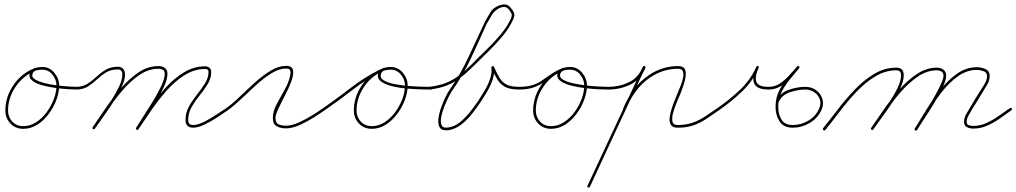

<svg xmlns="http://www.w3.org/2000/svg" viewBox="-20 -566 4553 860"><path d="M122 -255Q127 -257 130 -252Q132 -247 127 -244Q78 -221 47 -173Q16 -125 16 -71Q16 -42 35 -21.5Q54 -1 84 -1Q115 -1 142 -18.5Q169 -36 189.5 -64Q210 -92 221.5 -123.5Q233 -155 233 -183Q233 -209 215 -231.5Q197 -254 169 -254Q158 -254 144 -251Q130 -248 126 -236Q126 -236 126 -236Q126 -236 126 -236Q120 -221 136 -211Q152 -201 179 -194Q206 -187 235.5 -183.5Q265 -180 289 -178.5Q313 -177 321 -177Q321 -177 321 -177Q321 -177 321 -177Q327 -177 327 -171Q327 -165 321 -165Q310 -165 284 -166.5Q258 -168 226 -172.5Q194 -177 166 -185Q138 -193 122.5 -206.5Q107 -220 114 -240Q114 -240 114 -240Q114 -240 114 -240Q120 -257 137 -261.5Q154 -266 169 -266Q202 -266 223.5 -240Q245 -214 245 -183Q245 -152 232.5 -118.5Q220 -85 198 -55.5Q176 -26 147 -7.5Q118 11 84 11Q49 11 26.5 -13Q4 -37 4 -71Q4 -129 37 -180Q70 -231 122 -255Q122 -255 122 -255Q122 -255 122 -255Z M315 -171Q315 -177 321 -177Q350 -177 371.5 -190.5Q393 -204 412 -222Q431 -240 453.5 -253.5Q476 -267 508 -267Q524 -267 532 -257Q540 -247 540 -232Q540 -208 524.5 -175Q509 -142 486.5 -107.5Q464 -73 441.5 -41.5Q419 -10 405 10Q405 10 405 10Q405 10 405 10Q401 15 397 12Q392 8 395 4Q409 -16 431 -46.5Q453 -77 475.5 -111.5Q498 -146 513 -177.5Q528 -209 528 -232Q528 -255 508 -255Q477 -255 455 -241.5Q433 -228 414 -210Q395 -192 373.5 -178.5Q352 -165 321 -165Q315 -165 315 -171ZM397 12Q392 9 395 4Q419 -31 450.5 -77.5Q482 -124 519.5 -168Q557 -212 599.5 -241Q642 -270 690 -270Q707 -270 718.5 -261.5Q730 -253 730 -235Q730 -212 715 -178.5Q700 -145 678.5 -109.5Q657 -74 635.5 -41.5Q614 -9 600 12Q597 17 592 14Q587 11 590 6Q602 -14 623 -46Q644 -78 666 -114Q688 -150 703 -182.5Q718 -215 718 -235Q718 -248 710 -253Q702 -258 690 -258Q645 -258 603.5 -229.5Q562 -201 525.5 -157.5Q489 -114 458.5 -68.5Q428 -23 405 10Q402 15 397 12ZM600 13Q597 18 592 15Q587 12 590 7Q615 -31 647.5 -78.5Q680 -126 718.5 -169.5Q757 -213 802.5 -241Q848 -269 899 -269Q910 -269 918 -262.5Q926 -256 926 -244Q926 -215 910.5 -189.5Q895 -164 874.5 -139Q854 -114 838.5 -87Q823 -60 823 -29Q823 -6 845 -6Q866 -6 894.5 -20.5Q923 -35 950 -53Q977 -71 994 -82Q998 -85 1002 -80Q1005 -76 1000 -72Q983 -60 955 -41.5Q927 -23 897 -8.5Q867 6 845 6Q811 6 811 -29Q811 -61 826.5 -89Q842 -117 862.5 -142.5Q883 -168 898.5 -193Q914 -218 914 -244Q914 -257 899 -257Q850 -257 806 -229Q762 -201 724.5 -158Q687 -115 655.5 -69Q624 -23 600 13Q600 13 600 13Q600 13 600 13Z M992 -74Q989 -78 994 -82Q1022 -102 1054.5 -133.5Q1087 -165 1122 -196.5Q1157 -228 1192.5 -249.5Q1228 -271 1262 -271Q1289 -271 1292.5 -251.5Q1296 -232 1285 -202Q1274 -172 1257 -139.5Q1240 -107 1227 -79.5Q1214 -52 1214 -38Q1214 -15 1228 -9Q1242 -3 1261 -3Q1286 -3 1317.5 -17Q1349 -31 1378.5 -49.5Q1408 -68 1428 -82Q1428 -82 1428 -82Q1428 -82 1428 -82Q1432 -85 1436 -80Q1439 -76 1434 -72Q1413 -57 1382.5 -38Q1352 -19 1320 -5Q1288 9 1261 9Q1237 9 1219.5 -0.5Q1202 -10 1202 -38Q1202 -67 1219.5 -100Q1237 -133 1256 -166.5Q1275 -200 1280 -230Q1283 -242 1279.5 -250.5Q1276 -259 1262 -259Q1230 -259 1195.5 -237.5Q1161 -216 1126.5 -184.5Q1092 -153 1059.5 -122Q1027 -91 1000 -72Q996 -69 992 -74Z M1426 -74Q1423 -79 1428 -82Q1490 -125 1552 -173Q1614 -221 1683 -255Q1688 -257 1691 -252Q1693 -247 1688 -244Q1639 -221 1608 -173Q1577 -125 1577 -71Q1577 -42 1596 -21.5Q1615 -1 1645 -1Q1676 -1 1703 -18.5Q1730 -36 1750.5 -64Q1771 -92 1782.5 -123.5Q1794 -155 1794 -183Q1794 -209 1776 -231.5Q1758 -254 1730 -254Q1719 -254 1705 -251Q1691 -248 1687 -236Q1687 -236 1687 -236Q1687 -236 1687 -236Q1680 -218 1698.5 -206.5Q1717 -195 1749 -189Q1781 -183 1815.5 -180.5Q1850 -178 1877 -177.5Q1904 -177 1912 -177Q1912 -177 1912 -177Q1912 -177 1912 -177Q1918 -177 1918 -171Q1918 -165 1912 -165Q1901 -165 1871.5 -165.5Q1842 -166 1805.5 -169Q1769 -172 1736 -180Q1703 -188 1685 -202.5Q1667 -217 1675 -240Q1675 -240 1675 -240Q1675 -240 1675 -240Q1681 -257 1698 -261.5Q1715 -266 1730 -266Q1763 -266 1784.5 -240Q1806 -214 1806 -183Q1806 -152 1793.5 -118.5Q1781 -85 1759 -55.5Q1737 -26 1708 -7.5Q1679 11 1645 11Q1610 11 1587.5 -13Q1565 -37 1565 -71Q1565 -129 1598 -180Q1631 -231 1683 -255Q1688 -257 1691 -252Q1693 -247 1688 -244Q1620 -211 1558.5 -163Q1497 -115 1434 -72Q1429 -69 1426 -74Z M1897 -170Q1896 -176 1902 -177Q1945 -182 1977 -194.5Q2009 -207 2037 -228.5Q2065 -250 2096 -281Q2123 -309 2157.5 -342Q2192 -375 2222.5 -411.5Q2253 -448 2269 -484Q2275 -498 2270 -507Q2265 -516 2257 -526Q2247 -537 2232.5 -534.5Q2218 -532 2205 -522.5Q2192 -513 2186 -504Q2180 -493 2173.5 -482.5Q2167 -472 2161 -461Q2161 -461 2161 -461Q2161 -462 2161 -462Q2126 -383 2089 -304Q2052 -225 2002 -155Q1998 -149 1988.5 -130Q1979 -111 1969.5 -87Q1960 -63 1956 -40.5Q1952 -18 1958.5 -4.5Q1965 9 1988 5Q2017 1 2041.5 -19.5Q2066 -40 2086.5 -66Q2107 -92 2122 -114Q2135 -134 2150 -159Q2165 -184 2174.5 -211Q2184 -238 2181 -263Q2181 -268 2186 -270Q2191 -271 2193 -266Q2205 -238 2217 -218Q2229 -198 2248.5 -187.5Q2268 -177 2305 -177Q2305 -177 2305 -177Q2305 -177 2305 -177Q2311 -177 2311 -171Q2311 -165 2305 -165Q2266 -165 2244 -176Q2222 -187 2208.5 -209Q2195 -231 2181 -262Q2179 -266 2186 -268Q2192 -270 2193 -265Q2196 -238 2186.5 -209.5Q2177 -181 2161.5 -155Q2146 -129 2132 -108Q2116 -84 2094.5 -56.5Q2073 -29 2046.5 -8.5Q2020 12 1990 17Q1961 21 1951 7Q1941 -7 1943.5 -31.5Q1946 -56 1955.5 -83Q1965 -110 1975.5 -131.5Q1986 -153 1992 -161Q2042 -232 2078.5 -310.5Q2115 -389 2151 -466Q2151 -466 2151 -467Q2151 -467 2151 -467Q2157 -478 2163.5 -488.5Q2170 -499 2176 -510Q2183 -523 2199.5 -533.5Q2216 -544 2234.5 -546Q2253 -548 2265 -534Q2277 -521 2282 -509Q2287 -497 2279 -480Q2263 -443 2232.5 -406Q2202 -369 2167 -335Q2132 -301 2104 -273Q2072 -241 2043 -218.5Q2014 -196 1981 -183Q1948 -170 1904 -165Q1898 -164 1897 -170Z M2304 -165Q2298 -165 2298 -171Q2298 -177 2304 -177Q2339 -177 2362.5 -184Q2386 -191 2404 -203Q2422 -215 2440.5 -228.5Q2459 -242 2486 -255Q2491 -257 2494 -252Q2496 -247 2491 -244Q2442 -221 2411 -173Q2380 -125 2380 -71Q2380 -42 2399 -21.5Q2418 -1 2448 -1Q2479 -1 2506 -18.5Q2533 -36 2553.5 -64Q2574 -92 2585.5 -123.5Q2597 -155 2597 -183Q2597 -209 2579 -231.5Q2561 -254 2533 -254Q2522 -254 2508 -251Q2494 -248 2490 -236Q2490 -236 2490 -236Q2490 -236 2490 -236Q2484 -220 2501.5 -209.5Q2519 -199 2549 -192.5Q2579 -186 2612 -182.5Q2645 -179 2671 -178Q2697 -177 2705 -177Q2705 -177 2705 -177Q2705 -177 2705 -177Q2711 -177 2711 -171Q2711 -165 2705 -165Q2694 -165 2665.5 -166Q2637 -167 2602.5 -171Q2568 -175 2537 -183Q2506 -191 2488.5 -205Q2471 -219 2478 -240Q2478 -240 2478 -240Q2478 -240 2478 -240Q2484 -257 2501 -261.5Q2518 -266 2533 -266Q2566 -266 2587.5 -240Q2609 -214 2609 -183Q2609 -152 2596.5 -118.5Q2584 -85 2562 -55.5Q2540 -26 2511 -7.5Q2482 11 2448 11Q2413 11 2390.5 -13Q2368 -37 2368 -71Q2368 -129 2401 -180Q2434 -231 2486 -255Q2491 -257 2494 -252Q2496 -247 2491 -244Q2464 -231 2444.5 -217Q2425 -203 2406.5 -191.5Q2388 -180 2364 -172.5Q2340 -165 2304 -165Q2304 -165 2304 -165Q2304 -165 2304 -165Z M2705 -165Q2699 -165 2699 -171Q2699 -177 2705 -177Q2754 -177 2797 -197.5Q2840 -218 2859 -267Q2859 -267 2859 -267Q2859 -267 2859 -267Q2862 -272 2867 -270Q2873 -268 2871 -262Q2850 -210 2804 -187.5Q2758 -165 2705 -165Q2705 -165 2705 -165Q2705 -165 2705 -165ZM2868 -270Q2873 -267 2870 -262Q2808 -129 2746 4Q2684 137 2622 271Q2622 271 2622 271Q2622 271 2622 271Q2620 276 2614 273Q2609 271 2612 265Q2674 132 2736 -1Q2798 -134 2860 -267Q2862 -272 2868 -270ZM2775 -71Q2769 -74 2771 -79Q2789 -124 2817.5 -163Q2846 -202 2886 -229Q2946 -270 3017 -270Q3041 -270 3047.5 -256.5Q3054 -243 3051 -222.5Q3048 -202 3041 -182.5Q3034 -163 3030 -152Q3025 -140 3015 -116.5Q3005 -93 2997 -67.5Q2989 -42 2991.5 -24Q2994 -6 3015 -6Q3053 -6 3082.5 -16.5Q3112 -27 3138 -44Q3164 -61 3194 -82Q3198 -85 3202 -80Q3205 -76 3200 -72Q3170 -51 3143 -33Q3116 -15 3085.5 -4.5Q3055 6 3015 6Q2993 6 2985 -7Q2977 -20 2979.5 -40Q2982 -60 2989.5 -82.5Q2997 -105 3005.5 -125Q3014 -145 3018 -156Q3021 -164 3028 -180.5Q3035 -197 3039 -215Q3043 -233 3039 -245.5Q3035 -258 3017 -258Q2950 -258 2892 -219Q2854 -193 2826.5 -155Q2799 -117 2783 -75Q2780 -69 2775 -71Z M3200 -72Q3195 -69 3192 -74Q3189 -79 3194 -82Q3246 -118 3293.5 -162.5Q3341 -207 3368 -267Q3370 -272 3375 -270Q3381 -267 3378 -262Q3360 -224 3367.5 -200.5Q3375 -177 3422 -177Q3422 -177 3422 -177Q3422 -177 3422 -177Q3422 -177 3422 -177Q3422 -177 3422 -177Q3451 -177 3473.5 -192Q3496 -207 3514.5 -228Q3533 -249 3551 -268Q3554 -273 3559 -269Q3563 -265 3560 -261Q3539 -236 3518 -210.5Q3497 -185 3482 -156.5Q3467 -128 3466 -94Q3466 -94 3466 -94Q3466 -94 3466 -94Q3466 -94 3466 -94Q3466 -94 3466 -94Q3464 -61 3478.5 -33.5Q3493 -6 3531 -6Q3567 -6 3600 -25Q3633 -44 3648 -78Q3659 -100 3652.5 -120Q3646 -140 3628 -152.5Q3610 -165 3587 -165Q3587 -165 3587 -165Q3587 -165 3587 -165Q3587 -165 3587 -165Q3587 -165 3587 -165Q3556 -165 3520 -153.5Q3484 -142 3468 -110Q3468 -110 3468 -110Q3468 -110 3468 -110Q3466 -105 3460 -108Q3455 -110 3458 -116Q3475 -151 3513.5 -164Q3552 -177 3587 -177Q3587 -177 3587 -177Q3587 -177 3587 -177Q3587 -177 3587 -177Q3587 -177 3587 -177Q3615 -177 3635.5 -162Q3656 -147 3663.5 -123Q3671 -99 3659 -72Q3642 -36 3606.5 -15Q3571 6 3531 6Q3488 6 3470 -25Q3452 -56 3454 -94Q3454 -94 3454 -94Q3454 -94 3454 -94Q3454 -94 3454 -94Q3455 -130 3470 -160Q3485 -190 3507 -216.5Q3529 -243 3550 -268Q3554 -273 3559 -269Q3563 -265 3559 -261Q3541 -239 3521 -217Q3501 -195 3477 -180Q3453 -165 3422 -165Q3422 -165 3422 -165Q3422 -165 3422 -165Q3422 -165 3422 -165Q3368 -165 3357.5 -194Q3347 -223 3368 -267Q3370 -272 3376 -270Q3381 -267 3378 -262Q3351 -201 3302.5 -155Q3254 -109 3200 -72Q3200 -72 3200 -72Q3200 -72 3200 -72Z M3668 17Q3664 13 3667 8Q3697 -29 3732.5 -75.5Q3768 -122 3809 -165Q3850 -208 3896.5 -235.5Q3943 -263 3995 -263Q4028 -263 4028 -229Q4028 -204 4013 -171.5Q3998 -139 3975.5 -105Q3953 -71 3930 -40Q3907 -9 3892 13Q3892 13 3892 13Q3892 13 3892 13Q3889 18 3884 15Q3879 12 3882 7Q3897 -15 3919 -45Q3941 -75 3963.5 -108.5Q3986 -142 4001 -173.5Q4016 -205 4016 -229Q4016 -251 3995 -251Q3945 -251 3900 -223.5Q3855 -196 3815 -153.5Q3775 -111 3740.5 -65.5Q3706 -20 3677 16Q3673 20 3668 17ZM3884 15Q3879 12 3882 7Q3906 -28 3937.5 -73.5Q3969 -119 4006.5 -162.5Q4044 -206 4087 -234.5Q4130 -263 4176 -263Q4193 -263 4205.5 -254Q4218 -245 4218 -227Q4218 -207 4202 -173.5Q4186 -140 4163.5 -103Q4141 -66 4119.5 -33.5Q4098 -1 4088 15Q4085 21 4080 17Q4075 14 4078 9Q4085 -2 4100 -25.5Q4115 -49 4133 -78Q4151 -107 4167.5 -136.5Q4184 -166 4195 -190Q4206 -214 4206 -227Q4206 -240 4197 -245.5Q4188 -251 4176 -251Q4132 -251 4090.5 -222.5Q4049 -194 4012.5 -151.5Q3976 -109 3945.5 -64.5Q3915 -20 3892 13Q3889 18 3884 15ZM4088 16Q4084 21 4079 18Q4074 14 4078 9Q4100 -26 4128.5 -73Q4157 -120 4191.5 -163.5Q4226 -207 4267 -236Q4308 -265 4356 -265Q4375 -265 4394 -256.5Q4413 -248 4413 -225Q4413 -205 4400 -184Q4387 -163 4377 -146Q4377 -146 4377 -146Q4377 -146 4377 -146Q4377 -146 4377 -146Q4377 -146 4377 -146Q4367 -129 4356.5 -112Q4346 -95 4335 -78Q4335 -78 4335 -78Q4335 -78 4335 -78Q4328 -65 4319 -50Q4310 -35 4310 -20Q4310 -8 4320 -5Q4330 -2 4339 -2Q4370 -2 4398.5 -15Q4427 -28 4453 -46.5Q4479 -65 4504 -82Q4508 -85 4512 -80Q4515 -76 4510 -72Q4485 -54 4458 -35Q4431 -16 4401.5 -3Q4372 10 4339 10Q4324 10 4311 3.5Q4298 -3 4298 -20Q4298 -37 4307 -53.5Q4316 -70 4325 -84Q4325 -84 4325 -84Q4325 -84 4325 -84Q4335 -101 4345.5 -118.5Q4356 -136 4367 -153Q4367 -153 4367 -153Q4367 -153 4367 -153Q4367 -153 4367 -153Q4376 -167 4388.5 -187Q4401 -207 4401 -225Q4401 -242 4385 -247.5Q4369 -253 4356 -253Q4311 -253 4271 -224.5Q4231 -196 4197.5 -152.5Q4164 -109 4136.5 -63.5Q4109 -18 4088 16Q4088 16 4088 16Q4088 16 4088 16Z"/></svg>

Font: FRB American Cursive Thin
Style: Italic
Weight: 100
Italic angle: -25°
Version: Version 2.0;Modular Font Editor K font №1